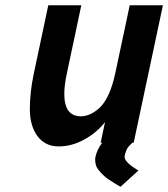

<svg xmlns="http://www.w3.org/2000/svg" viewBox="-20 -544 641 732"><path d="M489.7 0H363.8L380.4 -78.6Q350.1 -39.1 302.2 -12.5Q254.4 14.2 203.4 14.2Q152.3 14.2 123 -24.9Q93.8 -64 93.8 -127.7Q93.8 -191.4 108.4 -261.2L164.1 -523.9H290L234.4 -261.7Q225.1 -217.3 225.1 -186Q225.1 -100.6 288.1 -100.6Q322.8 -100.6 357.4 -130.9Q397.9 -166.5 418.9 -262.2L474.6 -523.9H601.1ZM507.8 106 439.5 168Q430.7 163.6 414.8 153.3Q398.9 143.1 391.1 138.2Q383.3 133.3 371.6 121.6Q349.1 99.1 345.9 86.4Q342.8 73.7 342.8 66.2Q342.8 58.6 343.8 54.7Q355.5 0 418 -46.4L487.8 -2.4Q466.8 15.6 461.9 28.6Q457 41.5 455.3 50Q453.6 58.6 460.4 68.4Q469.2 80.6 485.6 91.8Q502 103 507.8 106Z"/></svg>

Font: Tuffy
Style: BoldItalic
Weight: 700
Italic angle: -12°
Designer: Thatcher Ulrich, Karoly Barta, Michael Everson
Version: Version 001.271